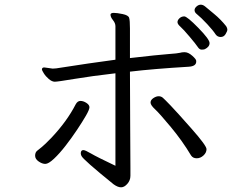

<svg xmlns="http://www.w3.org/2000/svg" viewBox="-20 -774 1040 820"><path d="M901 -627Q909 -616 922.5 -616Q936 -616 943.5 -628.5Q951 -641 951 -647.5Q951 -654 946 -662Q923 -691 894.5 -714.5Q866 -738 856.5 -746Q847 -754 837.5 -754Q828 -754 819.5 -746.5Q811 -739 811 -731Q811 -723 817 -717Q840 -698 865 -671Q890 -644 901 -627ZM325 -119Q325 -114 328 -108Q334 -93 465 13Q483 26 497 26Q511 26 524 11Q537 -4 537 -23V-58L536 -238L535 -468Q636 -480 786 -489Q818 -491 818 -511V-514Q818 -521 801 -536Q784 -551 769 -551H766Q757 -551 748.5 -548.5Q740 -546 698.5 -543Q657 -540 535 -526V-652Q535 -687 531.5 -698Q528 -709 503.5 -714Q479 -719 466 -719Q453 -719 452 -712V-711Q452 -701 462.5 -688Q473 -675 473 -662V-519Q367 -505 220 -482L205 -481L169 -486Q159 -486 159 -477Q159 -474 167 -461Q175 -448 188.5 -436.5Q202 -425 214 -425Q226 -425 298 -437Q370 -449 473 -461V-66Q393 -104 368.5 -118.5Q344 -133 336 -133Q325 -133 325 -119ZM855 -564Q875 -574 875 -590Q875 -606 827 -655Q779 -704 767 -704Q755 -704 746.5 -696Q738 -688 738 -679.5Q738 -671 750.5 -660Q763 -649 790 -617Q817 -585 824.5 -573.5Q832 -562 841 -562Q850 -562 855 -564ZM796 -110Q804 -98 820 -98Q836 -98 849 -110Q862 -122 862 -137Q862 -152 798 -224.5Q734 -297 708.5 -323.5Q683 -350 675.5 -356.5Q668 -363 657.5 -363Q647 -363 635 -355Q623 -347 623 -336Q623 -325 642 -307.5Q661 -290 710 -231Q759 -172 796 -110ZM200 -186Q171 -156 159 -146.5Q147 -137 138.5 -130Q130 -123 130 -109Q130 -95 145 -84.5Q160 -74 173.5 -74Q187 -74 210.5 -96Q234 -118 260 -151.5Q286 -185 309 -219.5Q332 -254 347 -280Q362 -306 362 -316Q362 -326 349 -334.5Q336 -343 323.5 -343Q311 -343 303 -328Q266 -256 200 -186Z"/></svg>

Font: LXGW WenKai TC
Style: Regular
Weight: 400
Designer: LXGW / Fontworks Inc.
Foundry: LXGW / Fontworks Inc.
Version: Version 1.330